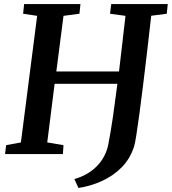

<svg xmlns="http://www.w3.org/2000/svg" viewBox="-20 -763 851 951"><path d="M368.5 168 348.5 124Q398 109.5 432.5 83.8Q467 58 487.5 25.2Q508 -7.5 515.5 -43Q528.5 -109 539.8 -187Q551 -265 561.5 -348H250.5L214 -57.5L294.5 -44L291.5 0H5L10.5 -44L83.5 -57.5L164 -684.5L94.5 -695L99.5 -743H378.5L373.5 -695L294.5 -684.5L259 -409H569.5Q578 -478.5 585.8 -548.2Q593.5 -618 601.5 -684.5L525 -695L531 -743H811L806 -695L729 -685Q719 -595.5 708.8 -508.2Q698.5 -421 688.8 -342Q679 -263 670.5 -199.2Q662 -135.5 655.2 -93.2Q648.5 -51 644 -37Q624 24.5 581.8 66.8Q539.5 109 484 134Q428.5 159 368.5 168Z"/></svg>

Font: Merriweather SemiBold
Style: Italic
Weight: 600
Italic angle: -7.8°
Version: Version 2.101